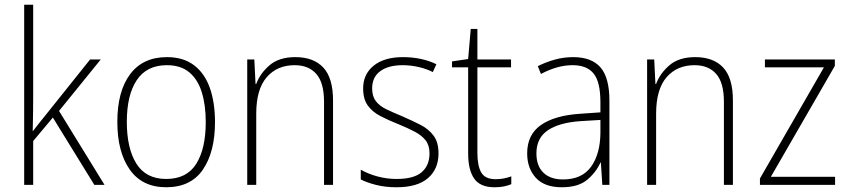

<svg xmlns="http://www.w3.org/2000/svg" viewBox="-20 -780 3579 810"><path d="M120 -375Q120 -302 118 -227H119Q132 -244 143.5 -258.5Q155 -273 168 -289L360 -529H405L229 -312L421 0H378L203 -284L120 -185V0H82V-760H120Z M887 -265Q887 -139 836 -64.5Q785 10 681 10Q580 10 527.5 -64.5Q475 -139 475 -266Q475 -395 529 -467Q583 -539 684 -539Q754 -539 799 -504.5Q844 -470 865.5 -408.5Q887 -347 887 -265ZM515 -266Q515 -154 555.5 -89.5Q596 -25 681 -25Q768 -25 808 -89Q848 -153 848 -265Q848 -336 831.5 -390Q815 -444 779 -474.5Q743 -505 684 -505Q599 -505 557 -442Q515 -379 515 -266Z M1226 -539Q1303 -539 1344 -495Q1385 -451 1385 -356V0H1347V-351Q1347 -431 1314.5 -468Q1282 -505 1223 -505Q1149 -505 1105 -454Q1061 -403 1061 -300V0H1023V-529H1053L1058 -426H1061Q1077 -470 1117 -504.5Q1157 -539 1226 -539Z M1830 -133Q1830 -67 1785.5 -28.5Q1741 10 1653 10Q1605 10 1566 0Q1527 -10 1502 -23V-64Q1534 -46 1573 -35.5Q1612 -25 1653 -25Q1726 -25 1759 -53.5Q1792 -82 1792 -133Q1792 -167 1775.5 -188Q1759 -209 1729.5 -224.5Q1700 -240 1661 -256Q1618 -273 1584.5 -290.5Q1551 -308 1531.5 -335Q1512 -362 1512 -407Q1512 -467 1556.5 -503Q1601 -539 1680 -539Q1721 -539 1757 -531Q1793 -523 1821 -509L1806 -476Q1781 -489 1747 -497Q1713 -505 1679 -505Q1619 -505 1584.5 -480Q1550 -455 1550 -407Q1550 -374 1565.5 -353.5Q1581 -333 1610 -319Q1639 -305 1678 -289Q1719 -271 1753.5 -253.5Q1788 -236 1809 -208Q1830 -180 1830 -133Z M2071 -24Q2090 -24 2107 -27.5Q2124 -31 2137 -36V-3Q2123 3 2106 6.5Q2089 10 2066 10Q2006 10 1980.5 -26.5Q1955 -63 1955 -133V-496H1887V-521L1955 -531L1966 -658H1994V-529H2136V-496H1994V-135Q1994 -80 2010.5 -52Q2027 -24 2071 -24Z M2398 -539Q2476 -539 2513.5 -495.5Q2551 -452 2551 -355V0H2521L2515 -94H2513Q2494 -52 2456.5 -21Q2419 10 2350 10Q2277 10 2240.5 -30Q2204 -70 2204 -133Q2204 -212 2262 -252.5Q2320 -293 2427 -300L2513 -306V-349Q2513 -434 2484.5 -469.5Q2456 -505 2396 -505Q2364 -505 2331 -496Q2298 -487 2262 -468L2249 -501Q2283 -518 2320.5 -528.5Q2358 -539 2398 -539ZM2430 -269Q2340 -263 2291.5 -230.5Q2243 -198 2243 -133Q2243 -80 2272.5 -51.5Q2302 -23 2355 -23Q2435 -23 2473.5 -76.5Q2512 -130 2513 -219V-274Z M2913 -539Q2990 -539 3031 -495Q3072 -451 3072 -356V0H3034V-351Q3034 -431 3001.5 -468Q2969 -505 2910 -505Q2836 -505 2792 -454Q2748 -403 2748 -300V0H2710V-529H2740L2745 -426H2748Q2764 -470 2804 -504.5Q2844 -539 2913 -539Z M3503 0H3186V-27L3456 -496H3207V-529H3502V-502L3232 -34H3503Z"/></svg>

Font: Noto Sans Sinhala UI SemiCondensed ExtraLight
Style: Regular
Weight: 200
Width: 4
Designer: Jelle Bosma - Monotype Design Team
Foundry: Monotype Imaging Inc.
Version: Version 2.006; ttfautohint (v1.8.4.7-5d5b)